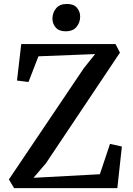

<svg xmlns="http://www.w3.org/2000/svg" viewBox="-20 -974 687 994"><path d="M53 0 26 -45 414 -621 472.5 -694 179 -682.5 127.5 -549.5 68 -557 90 -746H578L601 -701.5L218 -129L153.5 -53.5L497 -72L549.5 -229L611 -215.5L587.5 0ZM319 -812Q285.5 -812 268.5 -831.5Q251.5 -851 251.5 -877.5Q251.5 -907.5 270 -930.5Q288.5 -953.5 326.5 -953.5H327.5Q361.5 -953.5 378.2 -934Q395 -914.5 395 -888Q395 -858 376.5 -835Q358 -812 320 -812Z"/></svg>

Font: Merriweather 20pt Medium
Style: Regular
Weight: 500
Version: Version 2.100